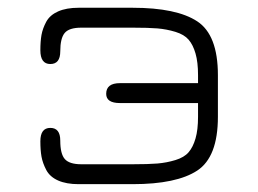

<svg xmlns="http://www.w3.org/2000/svg" viewBox="-20 -470 659 490"><path d="M180.7 -450.2H318.4Q430.7 -450.2 483.4 -415.5Q536.1 -380.9 536.1 -278.3V-171.9Q536.1 -69.3 483.4 -34.7Q430.7 0 318.4 0H180.7Q149.4 0 128.4 -9.3Q107.4 -18.6 98.1 -36.1Q88.9 -53.7 85.9 -70.3Q83 -86.9 83 -109.4Q83 -143.6 108.4 -143.6Q133.8 -143.6 133.8 -111.3Q133.8 -77.1 145.5 -64Q157.2 -50.8 187.5 -50.8H318.4Q358.4 -50.8 381.8 -52.7Q405.3 -54.7 427.7 -61.5Q450.2 -68.4 461.4 -81.5Q472.7 -94.7 479 -116.7Q485.4 -138.7 485.4 -171.9V-207H286.1Q251 -207 251 -230.5Q251 -257.8 286.1 -257.8H485.4V-278.3Q485.4 -311.5 479 -333.5Q472.7 -355.5 461.4 -368.7Q450.2 -381.8 427.7 -388.7Q405.3 -395.5 381.8 -397.5Q358.4 -399.4 318.4 -399.4H187.5Q156.2 -399.4 145 -385.7Q133.8 -372.1 133.8 -338.9Q133.8 -306.6 108.4 -306.6Q83 -306.6 83 -341.8Q83 -364.3 85.9 -380.9Q88.9 -397.5 98.1 -414.6Q107.4 -431.6 128.4 -440.9Q149.4 -450.2 180.7 -450.2Z"/></svg>

Font: Jura
Style: Book
Weight: 400
Version: Version 2.3